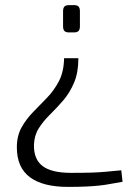

<svg xmlns="http://www.w3.org/2000/svg" viewBox="-20 -516 541 752"><path d="M287 -288Q287 -232 270 -192Q253 -152 227.5 -122.5Q202 -93 175.5 -67Q149 -41 131.5 -13Q114 15 113 52Q112 108 147 134.5Q182 161 258 161Q308 161 339 160Q370 159 396 156.5Q422 154 455 151L460 196Q435 200 414.5 204Q394 208 371.5 210.5Q349 213 319.5 214.5Q290 216 246 216Q148 216 97 178Q46 140 46 61Q46 16 64.5 -17Q83 -50 110 -77.5Q137 -105 164.5 -133.5Q192 -162 211 -198.5Q230 -235 231 -288ZM269 -496Q282 -496 287.5 -490.5Q293 -485 293 -472V-413Q293 -400 287.5 -394.5Q282 -389 269 -389H251Q238 -389 232.5 -394.5Q227 -400 227 -413V-472Q227 -485 232.5 -490.5Q238 -496 251 -496Z"/></svg>

Font: Exo 2 Light
Style: Regular
Weight: 300
Designer: Natanael Gama
Foundry: Natanael Gama
Version: Version 2.010